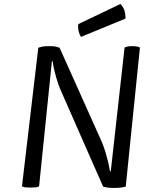

<svg xmlns="http://www.w3.org/2000/svg" viewBox="-20 -927 730 952"><path d="M237.3 -623Q238.3 -623 241.2 -623Q246.1 -585.9 257.8 -545.9Q268.6 -506.8 283.2 -474.6Q352.5 -317.4 491.2 -2Q499 1 512.7 2.9Q525.4 4.9 544.9 4.9Q565.4 4.9 580.1 2.9Q594.7 1 603.5 -2Q627 -231.4 673.8 -691.4Q668.9 -694.3 659.2 -696.3Q650.4 -698.2 636.7 -698.2Q621.1 -698.2 612.3 -696.3Q603.5 -694.3 597.7 -691.4Q575.2 -486.3 529.3 -78.1Q528.3 -78.1 525.4 -78.1Q518.6 -120.1 505.9 -162.1Q494.1 -204.1 478.5 -237.3Q411.1 -387.7 275.4 -690.4Q265.6 -693.4 254.9 -696.3Q243.2 -698.2 223.6 -698.2Q204.1 -698.2 191.4 -696.3Q179.7 -693.4 169.9 -690.4Q142.6 -460.9 88.9 -2.9Q94.7 0 105.5 2Q116.2 2.9 130.9 2.9Q146.5 2.9 157.2 2Q168 0 173.8 -2.9Q195.3 -210 237.3 -623ZM368.2 -807.6Q367.2 -801.8 367.2 -795.9Q367.2 -783.2 370.1 -771.5Q374 -754.9 381.8 -744.1Q456.1 -774.4 602.5 -835Q602.5 -856.4 596.7 -876Q589.8 -894.5 577.1 -907.2Q507.8 -874 368.2 -807.6Z"/></svg>

Font: cl
Style: Italic
Weight: 400
Designer: Mitja Miklavcic
Version: Version 7.504; 2011; Build 1022